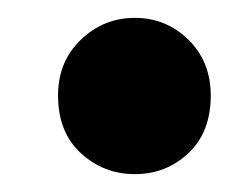

<svg xmlns="http://www.w3.org/2000/svg" viewBox="-20 -434 281 215"><path d="M45 -327Q45 -365 70.5 -389.5Q96 -414 131 -414Q166 -414 191 -389.5Q216 -365 216 -327Q216 -286 191 -262.5Q166 -239 131 -239Q96 -239 70.5 -262.5Q45 -286 45 -327Z"/></svg>

Font: Mukta ExtraBold
Style: Regular
Weight: 800
Designer: Girish Dalvi and Yashodeep Gholap
Foundry: Ek Type
Version: Version 2.538;PS 1.002;hotconv 16.6.51;makeotf.lib2.5.65220;